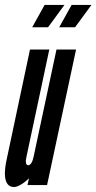

<svg xmlns="http://www.w3.org/2000/svg" viewBox="-32 -747 389 775"><path d="M148 -727 98 -637H162L228 -727ZM257 -727 207 -637H271L337 -727ZM104 -116C100 -95 92 -80 82 -80C72 -80 70 -94 75 -115L167 -547H89L-6 -99C-13 -66 -24 8 25 8C42 8 72 -13 85 -28L79 0H158L275 -547H196Z"/></svg>

Font: League Gothic Condensed Italic
Style: Regular
Weight: 400
Width: 3
Designer: Tyler Finck
Foundry: The League of Moveable Type
Version: Version 1.001;PS 001.001;hotconv 1.0.56;makeotf.lib2.0.21325